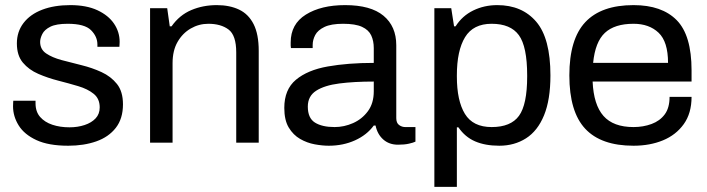

<svg xmlns="http://www.w3.org/2000/svg" viewBox="-20 -558 2764 751"><path d="M247 12Q170 12 122.5 -10Q75 -32 53 -67.5Q31 -103 31 -142Q31 -152 31.5 -157Q32 -162 32 -164H119V-154Q119 -121 137 -100.5Q155 -80 185 -70Q215 -60 252 -60Q284 -60 311 -69Q338 -78 354 -95Q370 -112 370 -138Q370 -172 346.5 -191Q323 -210 286 -221Q249 -232 208 -242.5Q167 -253 130 -269Q93 -285 69.5 -313Q46 -341 46 -388Q46 -434 72 -468Q98 -502 145 -520Q192 -538 255 -538Q318 -538 361 -518Q404 -498 426 -465.5Q448 -433 448 -394Q448 -389 447.5 -382.5Q447 -376 447 -375H361V-384Q361 -415 336 -440Q311 -465 245 -465Q200 -465 177 -453.5Q154 -442 145.5 -425Q137 -408 137 -394Q137 -365 160.5 -349Q184 -333 221 -323Q258 -313 299 -303Q340 -293 377 -276Q414 -259 437.5 -229.5Q461 -200 461 -150Q461 -94 433 -58Q405 -22 356.5 -5Q308 12 247 12Z M567 0V-526H634L644 -455H651Q682 -499 728 -518.5Q774 -538 828 -538Q878 -538 915 -520.5Q952 -503 972 -463.5Q992 -424 992 -359V0H904V-353Q904 -420 874 -442.5Q844 -465 795 -465Q758 -465 726 -446.5Q694 -428 674.5 -394Q655 -360 655 -311V0Z M1266 12Q1241 12 1211 6.5Q1181 1 1154 -14.5Q1127 -30 1109.5 -59Q1092 -88 1092 -136Q1092 -208 1137.5 -246Q1183 -284 1262 -298Q1341 -312 1442 -312V-370Q1442 -398 1432 -419.5Q1422 -441 1396 -453Q1370 -465 1322 -465Q1275 -465 1249 -452.5Q1223 -440 1213 -421Q1203 -402 1203 -382V-370H1118Q1117 -374 1117 -379.5Q1117 -385 1117 -392Q1117 -464 1176.5 -501Q1236 -538 1330 -538Q1430 -538 1480 -496.5Q1530 -455 1530 -381V-96Q1530 -77 1541 -69Q1552 -61 1565 -61H1605V-4Q1597 0 1579.5 4Q1562 8 1537 8Q1502 8 1479 -12.5Q1456 -33 1449 -67H1442Q1415 -30 1368.5 -9Q1322 12 1266 12ZM1289 -61Q1326 -61 1361 -76.5Q1396 -92 1419 -123Q1442 -154 1442 -201V-239Q1365 -239 1307 -231.5Q1249 -224 1216.5 -203Q1184 -182 1184 -141Q1184 -96 1212 -78.5Q1240 -61 1289 -61Z M1679 173V-526H1745L1756 -455H1762Q1788 -496 1831 -517Q1874 -538 1925 -538Q2022 -538 2077.5 -473Q2133 -408 2133 -263Q2133 -168 2108 -107Q2083 -46 2037.5 -17Q1992 12 1933 12Q1878 12 1838.5 -5Q1799 -22 1773 -60H1767V173ZM1903 -61Q1978 -61 2010 -105Q2042 -149 2042 -259V-263Q2042 -376 2009.5 -420.5Q1977 -465 1903 -465Q1831 -465 1799 -412.5Q1767 -360 1767 -263V-259Q1767 -164 1798.5 -112.5Q1830 -61 1903 -61Z M2458 12Q2331 12 2269 -54.5Q2207 -121 2207 -263Q2207 -405 2269.5 -471.5Q2332 -538 2458 -538Q2569 -538 2627 -479Q2685 -420 2685 -283V-239H2298Q2302 -148 2340.5 -104.5Q2379 -61 2458 -61Q2496 -61 2528.5 -73Q2561 -85 2580 -110.5Q2599 -136 2599 -179H2685Q2685 -115 2654.5 -72.5Q2624 -30 2573 -9Q2522 12 2458 12ZM2300 -312H2593Q2593 -395 2556 -430Q2519 -465 2458 -465Q2384 -465 2346 -429.5Q2308 -394 2300 -312Z"/></svg>

Font: Archivo VF Beta
Style: Regular
Weight: 400
Designer: Hector Gatti
Foundry: Omnibus-Type
Version: Version 1.002